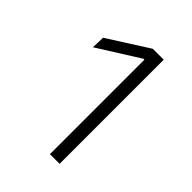

<svg xmlns="http://www.w3.org/2000/svg" viewBox="-118 -753 442 442"><g transform="rotate(45 103.0 -532.5)"><path d="M123 -362.5V-670H120L19 -606.5L20 -638.5L119 -701.5H154.5V-362.5Z"/></g></svg>

Font: Anek Latin ExtraLight
Style: Regular
Weight: 250
Designer: Yesha Goshar
Foundry: Ek Type
Version: Version 1.003